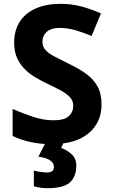

<svg xmlns="http://www.w3.org/2000/svg" viewBox="-20 -744 591 1004"><path d="M511 -198Q511 -103 442.5 -46.5Q374 10 248 10Q193 10 141.5 -1Q90 -12 46 -33V-174Q97 -152 151.5 -133.5Q206 -115 260 -115Q316 -115 339.5 -136.5Q363 -158 363 -191Q363 -218 344.5 -237Q326 -256 295 -272.5Q264 -289 224 -308Q199 -320 170 -336.5Q141 -353 114.5 -377.5Q88 -402 71 -437Q54 -472 54 -521Q54 -585 83.5 -630.5Q113 -676 167.5 -700Q222 -724 296 -724Q352 -724 402.5 -711Q453 -698 508 -674L459 -556Q410 -576 371 -587Q332 -598 291 -598Q248 -598 225 -578Q202 -558 202 -526Q202 -501 217 -483.5Q232 -466 262 -450Q292 -434 337 -412Q392 -386 430.5 -358Q469 -330 490 -292Q511 -254 511 -198ZM379 122Q379 178 346.5 209Q314 240 228 240Q206 240 188.5 237Q171 234 157 230V148Q171 152 191.5 155Q212 158 227 158Q241 158 251.5 151.5Q262 145 262 128Q262 110 244 96Q226 82 181 75L219 0H313L300 30Q330 40 354.5 62.5Q379 85 379 122Z"/></svg>

Font: Noto Sans Sora Sompeng
Style: Bold
Weight: 700
Designer: Monotype Design Team. David Williams.
Foundry: Monotype Imaging Inc.
Version: Version 2.101